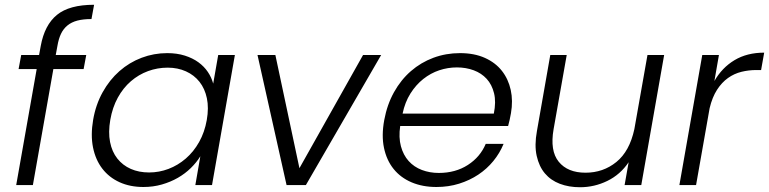

<svg xmlns="http://www.w3.org/2000/svg" viewBox="-20 -777 3228 806"><path d="M134 -487H58L69 -546H144L151 -584Q167 -672 219 -714.5Q271 -757 375 -757L364 -697Q329 -697 304.5 -690.5Q280 -684 263 -670Q246 -656 236 -635Q226 -614 221 -584L214 -546H342L331 -487H204L118 0H48Z M371 -274Q382 -338 411 -390Q440 -442 481.5 -478.5Q523 -515 574.5 -534.5Q626 -554 682 -554Q723 -554 756 -543.5Q789 -533 813 -515.5Q837 -498 852.5 -475Q868 -452 875 -426L896 -546H966L870 0H800L821 -121Q805 -95 781 -71.5Q757 -48 726.5 -30.5Q696 -13 659.5 -2.5Q623 8 582 8Q526 8 482 -12Q438 -32 409.5 -69Q381 -106 370.5 -158Q360 -210 371 -274ZM848 -273Q857 -324 848.5 -364.5Q840 -405 817.5 -433.5Q795 -462 760.5 -477.5Q726 -493 684 -493Q641 -493 601.5 -478.5Q562 -464 529.5 -436Q497 -408 474.5 -367Q452 -326 443 -274Q434 -222 442 -181Q450 -140 472.5 -111.5Q495 -83 529 -68Q563 -53 606 -53Q648 -53 687.5 -68Q727 -83 760 -111.5Q793 -140 816 -181Q839 -222 848 -273Z M1136 -546 1237 -71 1504 -546H1580L1264 0H1183L1061 -546Z M1898 -494Q1860 -494 1824 -482Q1788 -470 1757 -445.5Q1726 -421 1703 -384.5Q1680 -348 1670 -300H2053Q2063 -349 2054 -385.5Q2045 -422 2023 -446Q2001 -470 1968.5 -482Q1936 -494 1898 -494ZM2094 -173Q2078 -134 2051 -101Q2024 -68 1988 -44Q1952 -20 1907.5 -6Q1863 8 1812 8Q1754 8 1708 -11.5Q1662 -31 1632.5 -67.5Q1603 -104 1592 -156Q1581 -208 1593 -273Q1605 -338 1634 -390Q1663 -442 1705 -478.5Q1747 -515 1799.5 -534.5Q1852 -554 1911 -554Q1971 -554 2015.5 -534Q2060 -514 2087 -479.5Q2114 -445 2124 -399.5Q2134 -354 2125 -302Q2122 -286 2119.5 -274Q2117 -262 2113 -248H1660Q1653 -200 1663 -163Q1673 -126 1695.5 -101Q1718 -76 1751 -63.5Q1784 -51 1822 -51Q1892 -51 1944 -84.5Q1996 -118 2019 -173Z M2672 0H2602L2619 -96Q2584 -44 2529.5 -17.5Q2475 9 2415 9Q2368 9 2330 -5.5Q2292 -20 2267.5 -49Q2243 -78 2233 -122.5Q2223 -167 2234 -227L2290 -546H2359L2304 -235Q2288 -144 2325.5 -98Q2363 -52 2438 -52Q2512 -52 2567.5 -97Q2623 -142 2643 -235L2698 -546H2768Z M2832 0 2928 -546H2998L2979 -437Q3011 -493 3063.5 -524.5Q3116 -556 3188 -556L3175 -483H3155Q3123 -483 3092.5 -475.5Q3062 -468 3036 -449.5Q3010 -431 2990 -400Q2970 -369 2959 -323L2902 0Z"/></svg>

Font: SVN-Poppins Light
Style: Italic
Weight: 300
Italic angle: -10°
Designer: Ninad Kale (Devanagari), Jonny Pinhorn (Latin)
Foundry: Indian Type Foundry
Version: Version 3.002 2017; ttfautohint (v1.8.3)